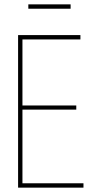

<svg xmlns="http://www.w3.org/2000/svg" viewBox="-20 -861 422 881"><path d="M63 0V-700H349V-680H83V-377H330V-358H83V-20H363V0ZM110 -821V-841H304V-821Z"/></svg>

Font: Georama SemiCondensed Thin
Style: Regular
Weight: 100
Width: 4
Designer: Jean-Baptiste Levee
Foundry: Production Type
Version: Version 1.000